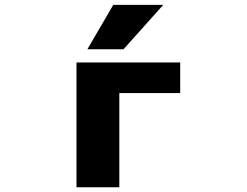

<svg xmlns="http://www.w3.org/2000/svg" viewBox="-20 -788 1040 810"><path d="M483.4 2H302.7V-524.4H740.2V-395.5H483.4ZM458 -767.6H668.9L501 -580.1H348.6Z"/></svg>

Font: Gen Shin Gothic Monospace Heavy
Style: Bold
Weight: 800
Designer: [Source Han Sans]
Ryoko NISHIZUKA  (kana & ideographs); Paul D. Hunt (Latin, Greek & Cyrillic); Wenlong ZHANG  (bopomofo
Version: Version 1.002.20150607